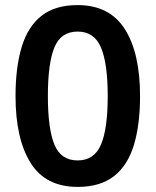

<svg xmlns="http://www.w3.org/2000/svg" viewBox="-20 -722 612 754"><path d="M530 -345Q530 -233 506 -153Q482 -73 428 -30.5Q374 12 285 12Q159 12 100 -82.5Q41 -177 41 -345Q41 -457 65 -537Q89 -617 142.5 -659.5Q196 -702 285 -702Q410 -702 470 -608Q530 -514 530 -345ZM168 -345Q168 -217 193.5 -154.5Q219 -92 285 -92Q350 -92 376.5 -154Q403 -216 403 -345Q403 -473 376.5 -535.5Q350 -598 285 -598Q219 -598 193.5 -535.5Q168 -473 168 -345Z"/></svg>

Font: Noto Sans Kannada SemiBold
Style: Regular
Weight: 600
Designer: Jelle Bosma - Monotype Design Team
Foundry: Monotype Imaging Inc.
Version: Version 2.005; ttfautohint (v1.8.4.7-5d5b)